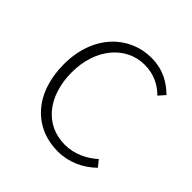

<svg xmlns="http://www.w3.org/2000/svg" viewBox="-141 -605 730 730"><g transform="rotate(45 224.0 -240.0)"><path d="M269 12C330 12 382 -13 422 -52L401 -78C368 -48 323 -25 271 -25C165 -25 95 -111 95 -239C95 -367 172 -455 271 -455C321 -455 359 -435 388 -406L411 -432C378 -464 336 -492 270 -492C154 -492 52 -399 52 -239C52 -80 146 12 269 12Z"/></g></svg>

Font: Source Sans Pro Light
Style: Regular
Weight: 300
Designer: Paul D. Hunt
Foundry: Adobe Systems Incorporated
Version: Version 3.006;hotconv 1.0.111;makeotfexe 2.5.65597